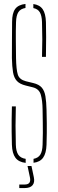

<svg xmlns="http://www.w3.org/2000/svg" viewBox="-20 -824 296 976"><path d="M110.5 4Q75 0 58.5 -22Q42 -44 40.5 -88Q39.5 -127 39.2 -156Q39 -185 39.2 -214.2Q39.5 -243.5 40.5 -283H60.5Q59 -234.5 59 -185.8Q59 -137 60.5 -88Q61.5 -54.5 73 -37.5Q84.5 -20.5 110.5 -16.5ZM150.5 3.5V-16.5Q174.5 -21 185 -38.2Q195.5 -55.5 196.5 -88Q197.5 -122.5 197.8 -147.8Q198 -173 197.5 -199.8Q197 -226.5 196.5 -266Q196 -312.5 187.5 -342.2Q179 -372 147.5 -380L111.5 -389Q80.5 -396.5 65.8 -412.5Q51 -428.5 46.2 -456.8Q41.5 -485 40.5 -529Q40 -567.5 40.8 -617.5Q41.5 -667.5 41.5 -713Q41.5 -757 57.2 -778.5Q73 -800 109.5 -804V-783.5Q84.5 -779.5 73.5 -762.5Q62.5 -745.5 61.5 -712Q60 -666.5 60.5 -620.8Q61 -575 61.5 -529Q62.5 -470.5 70.5 -445Q78.5 -419.5 111.5 -411L148.5 -402Q178.5 -395 192.5 -378.5Q206.5 -362 211 -334.2Q215.5 -306.5 216.5 -266Q217.5 -224.5 217.8 -198.2Q218 -172 217.8 -147.8Q217.5 -123.5 216.5 -88Q215 -44.5 199.2 -22.5Q183.5 -0.5 150.5 3.5ZM193.5 -535Q195 -579.5 195 -623.8Q195 -668 193.5 -712Q192.5 -744.5 182.5 -761.5Q172.5 -778.5 149.5 -783V-803.5Q182 -799 197 -777.2Q212 -755.5 213.5 -712Q214.5 -681.5 214.5 -635.8Q214.5 -590 213.5 -535ZM78 132V114H105Q123 114 129.5 104.8Q136 95.5 132 77L120 20H140L152 77Q157.5 103 145.5 117.5Q133.5 132 105 132Z"/></svg>

Font: Big Shoulders Stencil Display SC Thin
Style: Regular
Weight: 100
Designer: Patric King
Foundry: XO Type Co
Version: Version 2.001